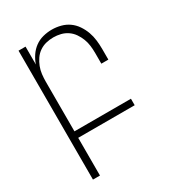

<svg xmlns="http://www.w3.org/2000/svg" viewBox="-180 -631 859 948"><g transform="rotate(-30 250.0 -156.5)"><path d="M69 215V-520H109V-418Q117 -442 131.5 -463.5Q146 -485 166.5 -500Q187 -515 212 -521.5Q237 -528 263 -528Q288 -528 313 -521.5Q338 -515 358.5 -500.5Q379 -486 393.5 -464.5Q408 -443 416.5 -419.5Q425 -396 428 -370.5Q431 -345 431 -320V-260H391V-320Q391 -341 388.5 -362Q386 -383 378.5 -402.5Q371 -422 359 -439.5Q347 -457 329.5 -469Q312 -481 291.5 -486Q271 -491 250 -491Q229 -491 208.5 -486Q188 -481 170.5 -469Q153 -457 141 -439.5Q129 -422 121.5 -402.5Q114 -383 111.5 -362Q109 -341 109 -320V-37H431V0H109V215Z"/></g></svg>

Font: Iosevka Extralight
Style: Regular
Weight: 200
Monospace: yes
Designer: Belleve Invis
Foundry: Belleve Invis
Version: Version 32.0.1; ttfautohint (v1.8.4)